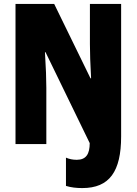

<svg xmlns="http://www.w3.org/2000/svg" viewBox="-20 -734 696 978"><path d="M399 224C538 224 597 139 597 -39V-714H438V-509C438 -465 440 -407 444 -335H441L256 -714H59V0H216V-287C216 -329 214 -389 209 -468H212L437 -5C437 50 419 80 371 80C350 80 332 76 316 69V213C342 221 370 224 399 224Z"/></svg>

Font: Noto Sans Arabic ExtCond Blk
Style: Regular
Weight: 900
Width: 2
Designer: Monotype Design Team, Nadine Chahine, Nizar Qandah and Khaled Hosny
Foundry: Monotype Imaging Inc.
Version: Version 2.012